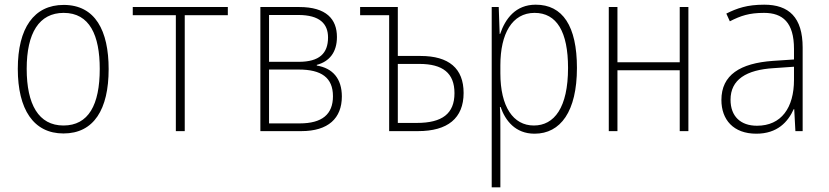

<svg xmlns="http://www.w3.org/2000/svg" viewBox="-20 -560 3540 820"><path d="M251 10C381 10 444 -93 444 -265C444 -429 387 -539 252 -539C125 -539 56 -440 56 -266C56 -93 123 10 251 10ZM251 -24C145 -24 94 -114 94 -266C94 -419 147 -505 252 -505C363 -505 406 -409 406 -266C406 -112 358 -24 251 -24Z M731 0H769V-495H953V-530H547V-495H731Z M1092 0H1267C1382 0 1440 -55 1440 -148C1440 -224 1401 -269 1333 -280V-283C1386 -297 1419 -336 1419 -402C1419 -478 1374 -530 1258 -530H1092ZM1129 -296V-496H1254C1346 -496 1381 -458 1381 -400C1381 -332 1344 -296 1256 -296ZM1129 -33V-263H1256C1352 -263 1402 -229 1402 -149C1402 -72 1356 -33 1260 -33Z M1642 0H1765C1892 0 1960 -55 1960 -163C1960 -268 1897 -321 1776 -321H1679V-530H1518V-495H1642ZM1679 -35V-287H1771C1871 -287 1921 -248 1921 -162C1921 -75 1869 -35 1760 -35Z M2080 240H2117V-7C2117 -41 2117 -76 2115 -103H2118C2138 -45 2181 11 2263 11C2374 11 2444 -84 2444 -270C2444 -449 2383 -540 2268 -540C2182 -540 2138 -480 2116 -415H2114L2110 -530H2080ZM2260 -24C2172 -24 2117 -104 2117 -247V-281C2117 -416 2167 -505 2263 -505C2358 -505 2406 -424 2406 -270C2406 -100 2347 -24 2260 -24Z M2580 0H2617V-260H2883V0H2920V-530H2883V-294H2617V-530H2580Z M3210 11C3300 11 3345 -39 3370 -94H3372L3377 0H3408V-357C3408 -486 3349 -540 3244 -540C3171 -540 3128 -525 3082 -502L3097 -469C3144 -493 3180 -505 3243 -505C3323 -505 3371 -464 3371 -351V-306L3281 -300C3141 -290 3061 -240 3061 -133C3061 -49 3112 11 3210 11ZM3213 -23C3143 -23 3100 -63 3100 -134C3100 -220 3167 -262 3285 -269L3371 -275V-219C3371 -100 3317 -23 3213 -23Z"/></svg>

Font: Noto Sans Mono ExtraCondensed ExtraLight
Style: Regular
Weight: 200
Width: 2
Designer: Monotype Design Team
Foundry: Monotype Imaging Inc.
Version: Version 2.014